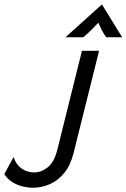

<svg xmlns="http://www.w3.org/2000/svg" viewBox="-54 -860 585 888"><path d="M98.6 8.3Q75.7 8.3 50 2.1Q24.3 -4.2 2.1 -18.4Q-20.1 -32.6 -34 -54.9L9 -134Q18.8 -100.7 44.4 -81.6Q70.1 -62.5 104.2 -62.5Q136.8 -62.5 166.7 -86.1Q196.5 -109.7 211.1 -167.4L325 -625H404.2L286.1 -151.4Q272.2 -95.8 243.4 -60.4Q214.6 -25 176.7 -8.3Q138.9 8.3 98.6 8.3ZM248.6 -687.5 417.4 -839.6 511.1 -687.5H437.5Q426.4 -702.1 418.4 -717.7Q410.4 -733.3 400.7 -754.9Q380.6 -733.3 364.6 -717.7Q348.6 -702.1 330.6 -687.5Z"/></svg>

Font: Afacad
Style: Italic
Weight: 400
Italic angle: -14°
Designer: Kristian Moeller
Foundry: Dicotype
Version: Version 1.000